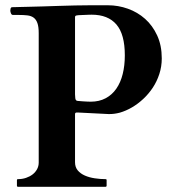

<svg xmlns="http://www.w3.org/2000/svg" viewBox="-20 -716 675 736"><path d="M48.8 0Q44.9 0 44.9 -4.9V-25.4Q44.9 -25.9 45.4 -27.6Q45.9 -29.3 48.8 -29.3Q65.4 -29.3 79.8 -34.2Q94.2 -39.1 105 -47.4Q115.7 -55.7 122.1 -67.4Q128.4 -79.1 128.4 -92.8V-588.9Q128.4 -613.3 123.5 -627.2Q118.7 -641.1 109.1 -648.2Q99.6 -655.3 85.2 -657Q70.8 -658.7 51.8 -658.7H29.8Q24.4 -658.7 22 -664.8Q19.5 -670.9 19.5 -675.3Q19.5 -677.7 20.5 -682.6Q21.5 -687.5 25.9 -688.5Q26.4 -688.5 29.1 -688.5Q31.7 -688.5 38.6 -688.7Q45.4 -689 56.9 -689.2Q68.4 -689.5 86.9 -689.9Q113.8 -690.4 144.3 -691.4Q174.8 -692.4 206.1 -693.4Q237.3 -694.3 267.8 -695.1Q298.3 -695.8 325.2 -695.8H394Q433.1 -695.8 470.2 -682.6Q507.3 -669.4 536.1 -643.8Q564.9 -618.2 582.5 -580.1Q600.1 -542 600.1 -492.2Q600.1 -460.9 590.8 -432.4Q581.5 -403.8 565.7 -379.9Q549.8 -356 529.1 -336.7Q508.3 -317.4 485.6 -304.2Q462.9 -291 439.5 -284.2Q418.9 -278.8 400.9 -278.8Q397.9 -278.8 395.5 -278.8L278.8 -284.7Q278.3 -284.7 274.9 -284.7Q271.5 -284.7 270 -283.7Q268.6 -282.7 268.1 -281.7Q267.6 -280.8 267.6 -277.8V-94.2Q267.6 -75.2 278.1 -62.7Q288.6 -50.3 305.4 -43Q322.3 -35.6 343.3 -32.5Q364.3 -29.3 384.8 -29.3Q387.7 -29.3 388.2 -27.8Q388.7 -26.4 388.7 -25.4V-3.9Q388.7 -2.9 387.9 -1.5Q387.2 0 384.8 0ZM268.6 -339.8Q269 -335.9 270.8 -332.8Q272.5 -329.6 277.8 -329.1Q279.8 -329.1 284.9 -328.6Q290 -328.1 296.9 -327.6Q303.7 -327.1 311.8 -326.7Q319.8 -326.2 327.6 -326.2Q360.4 -326.2 385 -339.4Q409.7 -352.5 426 -376.2Q442.4 -399.9 450.4 -432.4Q458.5 -464.8 458.5 -503.9Q458.5 -584.5 426.3 -622.1Q394 -659.7 331.5 -659.7Q324.7 -659.7 318.8 -659.4Q313 -659.2 307.1 -658.9Q301.3 -658.7 294.7 -658.4Q288.1 -658.2 279.8 -657.7Q276.9 -657.7 272.2 -656.5Q267.6 -655.3 267.6 -649.9V-354.5Z"/></svg>

Font: Cardo
Style: Bold
Weight: 700
Designer: David J. Perry
Foundry: David J. Perry
Version: Version 1.0011